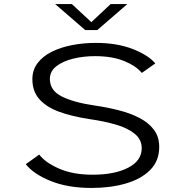

<svg xmlns="http://www.w3.org/2000/svg" viewBox="-20 -918 915 949"><path d="M433 11Q314.5 11 229.5 -23.8Q144.5 -58.5 107.5 -106.5L174 -154Q203.5 -114.5 272.2 -84.5Q341 -54.5 437.5 -54.5Q547 -54.5 613.8 -89.2Q680.5 -124 680.5 -185.5Q680.5 -228 646.5 -256.2Q612.5 -284.5 553.8 -301.8Q495 -319 421 -329.5Q335.5 -342.5 272.5 -365.5Q209.5 -388.5 174.8 -427.5Q140 -466.5 140 -526.5Q140 -572.5 165.8 -606.2Q191.5 -640 235.5 -662Q279.5 -684 336 -695Q392.5 -706 454 -706Q558 -706 635.8 -675.8Q713.5 -645.5 747.5 -604.5L681 -557.5Q653 -592 594 -616.2Q535 -640.5 449.5 -640.5Q392.5 -640.5 341.5 -628Q290.5 -615.5 258.5 -590.5Q226.5 -565.5 226.5 -527.5Q226.5 -470 286.8 -440.5Q347 -411 448 -396.5Q509.5 -387.5 566.8 -373Q624 -358.5 669 -335.2Q714 -312 740.5 -277Q767 -242 767 -192Q767 -122.5 722 -77.5Q677 -32.5 601.2 -10.8Q525.5 11 433 11ZM252.5 -898H335L431.5 -808.5L527 -898H609.5L461 -769.5H401Z"/></svg>

Font: Trispace SemiExpanded Light
Style: Regular
Weight: 300
Width: 6
Designer: Tyler Finck
Foundry: Etcetera Type Company
Version: Version 1.210; ttfautohint (v1.8.3)